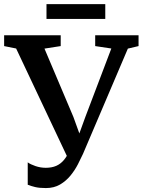

<svg xmlns="http://www.w3.org/2000/svg" viewBox="-36 -918 706 952"><path d="M191.5 14.5Q159.5 14.5 138.5 9.5Q117.5 4.5 101.5 -2V-113Q115 -103 140 -94.5Q165 -86 191 -86Q220.5 -86 242.5 -95.5Q264.5 -105 281 -124.8Q297.5 -144.5 310.5 -174.5L309.5 -115L44 -677.5L-15.5 -689.5V-743H265V-689.5L184.5 -677L328 -338L377.5 -201L337.5 -201.5L387.5 -339L516 -677.5L436 -689.5V-743H651V-689.5L598 -677L375.5 -155Q365.5 -133 350.5 -103.8Q335.5 -74.5 313.8 -47.8Q292 -21 262 -3.2Q232 14.5 191.5 14.5ZM486 -897.5V-824H194.5V-897.5Z"/></svg>

Font: Merriweather 24pt SemiBold
Style: Regular
Weight: 600
Designer: Eben Sorkin
Foundry: Eben Sorkin
Version: Version 2.100